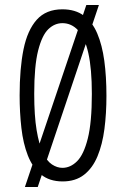

<svg xmlns="http://www.w3.org/2000/svg" viewBox="-20 -712 501 763"><path d="M79 31 323 -692H373L130 31ZM229 9Q176 9 142.5 -19Q109 -47 90.5 -94.5Q72 -142 65 -203.5Q58 -265 58 -333Q58 -440 73.5 -516Q89 -592 126 -633.5Q163 -675 228 -675Q279 -675 313 -650Q347 -625 366.5 -579Q386 -533 394.5 -470.5Q403 -408 403 -331Q403 -261 395 -199.5Q387 -138 367.5 -91Q348 -44 314 -17.5Q280 9 229 9ZM228 -45Q260 -45 286.5 -71.5Q313 -98 329 -162Q345 -226 345 -339Q345 -439 331 -501Q317 -563 290.5 -591.5Q264 -620 228 -620Q197 -620 172 -596Q147 -572 131.5 -511Q116 -450 116 -339Q116 -252 125.5 -195Q135 -138 150.5 -105Q166 -72 186.5 -58.5Q207 -45 228 -45Z"/></svg>

Font: Bricolage Grotesque 24pt Condensed ExtraLight
Style: Regular
Weight: 250
Width: 3
Designer: Mathieu Triay
Foundry: Atelier Triay
Version: Version 1.001;gftools[0.9.33.dev8+g029e19f]